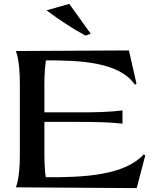

<svg xmlns="http://www.w3.org/2000/svg" viewBox="-20 -961 820 986"><path d="M61 1 682 5 726 -163 718 -168C621 -62 416 -49 215 -51C211 -77 208 -118 208 -168V-335H384C465 -335 538 -334 609 -326V-394C538 -385 464 -384 390 -384H208V-529C208 -585 212 -625 216 -651C385 -651 591 -645 673 -526L681 -531L642 -702L61 -699C61 -699 82 -661 82 -529V-168C82 -37 61 1 61 1ZM419 -778 446 -788C409 -837 372 -892 336 -941L219 -908C279 -863 341 -821 419 -778Z"/></svg>

Font: Coconat Demi
Style: Regular
Weight: 400
Designer: Sara Lavazza
Foundry: Collletttivo
Version: Version 1.000;Glyphs 3.2 (3217)